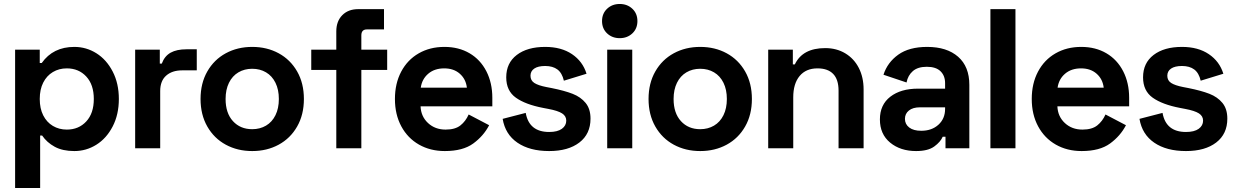

<svg xmlns="http://www.w3.org/2000/svg" viewBox="-20 -746 6223 966"><path d="M56 -496H180V-429H190Q247 -510 354 -510Q414 -510 465 -478Q516 -446 547 -386Q578 -326 578 -248Q578 -170 547 -110Q516 -50 465 -18Q414 14 354 14Q295 14 255.5 -7.5Q216 -29 192 -64H182V200H56ZM316 -94Q376 -94 414 -135Q452 -176 452 -248Q452 -320 414 -361Q376 -402 316 -402Q277 -402 246 -383.5Q215 -365 197.5 -330.5Q180 -296 180 -248Q180 -200 197.5 -165.5Q215 -131 246 -112.5Q277 -94 316 -94Z M784 -426H794Q808 -464 838.5 -481Q869 -498 918 -498H970V-392H896Q846 -392 816 -365.5Q786 -339 786 -288V0H660V-496H784Z M989 -248Q989 -327 1023 -386.5Q1057 -446 1116 -478Q1175 -510 1249 -510Q1323 -510 1382 -478Q1441 -446 1475 -386.5Q1509 -327 1509 -248Q1509 -169 1475 -109.5Q1441 -50 1382 -18Q1323 14 1249 14Q1175 14 1116 -18Q1057 -50 1023 -109.5Q989 -169 989 -248ZM1115 -248Q1115 -177 1152 -136.5Q1189 -96 1249 -96Q1288 -96 1318.5 -114Q1349 -132 1366 -166.5Q1383 -201 1383 -248Q1383 -295 1366 -329.5Q1349 -364 1318.5 -382Q1288 -400 1249 -400Q1210 -400 1179.5 -382Q1149 -364 1132 -329.5Q1115 -295 1115 -248Z M1672 -496V-588Q1672 -639 1702 -669.5Q1732 -700 1782 -700H1912V-598H1826Q1798 -598 1798 -568V-496H1928V-394H1798V0H1672V-394H1546V-496Z M1967 -248Q1967 -326 1998.5 -385.5Q2030 -445 2086.5 -477.5Q2143 -510 2216 -510Q2288 -510 2342.5 -478Q2397 -446 2427 -387.5Q2457 -329 2457 -254V-211H2096Q2098 -160 2133.5 -127Q2169 -94 2222 -94Q2270 -94 2296.5 -115Q2323 -136 2338 -170L2441 -116Q2413 -62 2361 -24Q2309 14 2218 14Q2145 14 2088 -18.5Q2031 -51 1999 -110.5Q1967 -170 1967 -248ZM2329 -305Q2324 -348 2293.5 -375Q2263 -402 2215 -402Q2166 -402 2134.5 -375Q2103 -348 2097 -305Z M2527 -357Q2527 -429 2580 -469.5Q2633 -510 2723 -510Q2804 -510 2858 -473.5Q2912 -437 2931 -375L2817 -340Q2808 -379 2784.5 -396.5Q2761 -414 2723 -414Q2687 -414 2668 -401Q2649 -388 2649 -365Q2649 -341 2668.5 -328.5Q2688 -316 2729 -308L2755 -303Q2820 -290 2861 -274Q2902 -258 2926.5 -228Q2951 -198 2951 -149Q2951 -72 2895 -29Q2839 14 2743 14Q2645 14 2583.5 -28Q2522 -70 2509 -148L2625 -178Q2642 -82 2743 -82Q2785 -82 2807 -98Q2829 -114 2829 -139Q2829 -162 2808 -175.5Q2787 -189 2739 -198L2713 -203Q2624 -220 2575.5 -254.5Q2527 -289 2527 -357Z M3161 0H3035V-496H3161ZM3009 -640Q3009 -678 3034.5 -702Q3060 -726 3098 -726Q3136 -726 3161.5 -702Q3187 -678 3187 -640Q3187 -602 3161.5 -578Q3136 -554 3098 -554Q3060 -554 3034.5 -578Q3009 -602 3009 -640Z M3243 -248Q3243 -327 3277 -386.5Q3311 -446 3370 -478Q3429 -510 3503 -510Q3577 -510 3636 -478Q3695 -446 3729 -386.5Q3763 -327 3763 -248Q3763 -169 3729 -109.5Q3695 -50 3636 -18Q3577 14 3503 14Q3429 14 3370 -18Q3311 -50 3277 -109.5Q3243 -169 3243 -248ZM3369 -248Q3369 -177 3406 -136.5Q3443 -96 3503 -96Q3542 -96 3572.5 -114Q3603 -132 3620 -166.5Q3637 -201 3637 -248Q3637 -295 3620 -329.5Q3603 -364 3572.5 -382Q3542 -400 3503 -400Q3464 -400 3433.5 -382Q3403 -364 3386 -329.5Q3369 -295 3369 -248Z M3969 -496V-422H3979Q4018 -504 4132 -504Q4189 -504 4233 -477.5Q4277 -451 4301 -404Q4325 -357 4325 -296V0H4199V-290Q4199 -346 4172 -374Q4145 -402 4093 -402Q4035 -402 4003 -363.5Q3971 -325 3971 -256V0H3845V-496Z M4425 -370Q4445 -432 4499.5 -471Q4554 -510 4645 -510Q4744 -510 4800.5 -460.5Q4857 -411 4857 -319V0H4737V-58H4723Q4712 -32 4680.5 -9Q4649 14 4589 14Q4510 14 4458.5 -28.5Q4407 -71 4407 -145Q4407 -219 4459.5 -259.5Q4512 -300 4599 -300H4735V-328Q4735 -365 4712 -387.5Q4689 -410 4643 -410Q4598 -410 4573 -388.5Q4548 -367 4541 -331ZM4533 -148Q4533 -121 4554.5 -104.5Q4576 -88 4615 -88Q4668 -88 4701.5 -118.5Q4735 -149 4735 -198V-206H4608Q4573 -206 4553 -190Q4533 -174 4533 -148Z M5089 0H4963V-700H5089Z M5171 -248Q5171 -326 5202.5 -385.5Q5234 -445 5290.5 -477.5Q5347 -510 5420 -510Q5492 -510 5546.5 -478Q5601 -446 5631 -387.5Q5661 -329 5661 -254V-211H5300Q5302 -160 5337.5 -127Q5373 -94 5426 -94Q5474 -94 5500.5 -115Q5527 -136 5542 -170L5645 -116Q5617 -62 5565 -24Q5513 14 5422 14Q5349 14 5292 -18.5Q5235 -51 5203 -110.5Q5171 -170 5171 -248ZM5533 -305Q5528 -348 5497.5 -375Q5467 -402 5419 -402Q5370 -402 5338.5 -375Q5307 -348 5301 -305Z M5731 -357Q5731 -429 5784 -469.5Q5837 -510 5927 -510Q6008 -510 6062 -473.5Q6116 -437 6135 -375L6021 -340Q6012 -379 5988.5 -396.5Q5965 -414 5927 -414Q5891 -414 5872 -401Q5853 -388 5853 -365Q5853 -341 5872.5 -328.5Q5892 -316 5933 -308L5959 -303Q6024 -290 6065 -274Q6106 -258 6130.5 -228Q6155 -198 6155 -149Q6155 -72 6099 -29Q6043 14 5947 14Q5849 14 5787.5 -28Q5726 -70 5713 -148L5829 -178Q5846 -82 5947 -82Q5989 -82 6011 -98Q6033 -114 6033 -139Q6033 -162 6012 -175.5Q5991 -189 5943 -198L5917 -203Q5828 -220 5779.5 -254.5Q5731 -289 5731 -357Z"/></svg>

Font: Space Grotesk Variable
Style: Regular
Weight: 400
Designer: Florian Karsten (Space Grotesk), Colophon Foundry (Space Mono)
Foundry: Florian Karsten
Version: Version 1.106